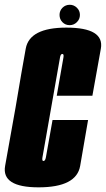

<svg xmlns="http://www.w3.org/2000/svg" viewBox="-49 -800 454 824"><path d="M116.5 4Q279 4 295 -87.8Q311 -179.5 329 -285H176.5Q151 -140.5 148 -124.8Q145 -109 137.5 -109Q130.5 -109 133.2 -124.8Q136 -140.5 171 -340Q206 -538 208.5 -553.2Q211 -568.5 218.5 -568.5Q226 -568.5 223.2 -553.2Q220.5 -538 194.5 -389H347.5Q367.5 -500.5 383.8 -591Q400 -681.5 236 -681.5Q78 -681.5 61.5 -591.5Q45 -501.5 18 -340Q-10.5 -180.5 -27 -88.2Q-43.5 4 116.5 4ZM250 -692Q268 -692 281 -705Q294 -718 294 -736Q294 -754 281 -766.8Q268 -779.5 250.5 -779.5Q232 -779.5 219.2 -766.8Q206.5 -754 206.5 -736Q206.5 -717.5 219 -704.8Q231.5 -692 250 -692Z"/></svg>

Font: Anybody UltraCondensed ExtraBold
Style: Italic
Weight: 800
Width: 1
Italic angle: -10°
Version: Version 1.113;gftools[0.9.25]